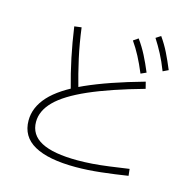

<svg xmlns="http://www.w3.org/2000/svg" viewBox="-120 -975 1120 1100"><g transform="rotate(15 440.0 -425.0)"><path d="M93.3 -187.8Q93.3 -265.6 154.4 -332.8Q215.6 -400 346.7 -458.9Q477.8 -517.8 684.4 -575.6L694.4 -535.6Q498.9 -481.1 375 -426.7Q251.1 -372.2 193.9 -314.4Q136.7 -256.7 136.7 -191.1Q136.7 -114.4 207.8 -76.7Q278.9 -38.9 423.3 -38.9Q464.4 -38.9 510.6 -42.2Q556.7 -45.6 610 -52.8Q663.3 -60 724.4 -68.9L728.9 -28.9Q651.1 -16.7 571.7 -7.8Q492.2 1.1 422.2 1.1Q260 1.1 176.7 -45.6Q93.3 -92.2 93.3 -187.8ZM281.1 -420Q255.6 -511.1 237.8 -596.7Q220 -682.2 206.7 -775.6L248.9 -781.1Q261.1 -687.8 279.4 -604.4Q297.8 -521.1 323.3 -431.1ZM643.3 -612.2Q621.1 -665.6 599.4 -706.7Q577.8 -747.8 552.2 -784.4L581.1 -804.4Q610 -764.4 632.2 -721.1Q654.4 -677.8 675.6 -626.7ZM762.2 -657.8Q741.1 -712.2 719.4 -753.3Q697.8 -794.4 673.3 -832.2L702.2 -851.1Q731.1 -810 752.2 -767.2Q773.3 -724.4 794.4 -673.3Z"/></g></svg>

Font: Paperlogy 2 ExtraLight
Style: Regular
Weight: 250
Designer: redesigned by Lee Juim, glyphs from Gmarket Sans & Montserrat
Foundry: PT&
Version: Version 1.001